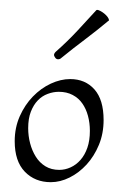

<svg xmlns="http://www.w3.org/2000/svg" viewBox="-20 -375 260 389"><path d="M100.1 -30.8Q111.8 -30.8 123 -35.9Q134.3 -41 143.1 -51Q151.9 -61 157 -75.7Q162.1 -90.3 162.1 -109.9Q162.1 -126 158.2 -140.4Q154.3 -154.8 146.7 -165.5Q139.2 -176.3 127.2 -182.6Q115.2 -189 99.1 -189Q87.9 -189 76.7 -184.8Q65.4 -180.7 56.6 -171.6Q47.9 -162.6 42.5 -148.7Q37.1 -134.8 37.1 -115.2Q37.1 -99.6 41 -84.7Q44.9 -69.8 52.5 -57.6Q60.1 -45.4 72 -38.1Q84 -30.8 100.1 -30.8ZM83 -5.9Q50.8 -5.9 30.3 -27.1Q9.8 -48.3 9.8 -88.9Q9.8 -116.2 20 -139.4Q30.3 -162.6 46.6 -179.4Q63 -196.3 83 -205.6Q103 -214.8 122.1 -214.8Q152.8 -214.8 171.4 -193.8Q189.9 -172.9 189.9 -131.8Q189.9 -104.5 180.4 -81.5Q170.9 -58.6 155.5 -41.7Q140.1 -24.9 121.1 -15.4Q102.1 -5.9 83 -5.9ZM104.5 -257.8Q101.6 -254.9 97.7 -254.9Q94.7 -254.9 92.5 -257.3Q90.3 -259.8 89.4 -263.2Q89.4 -266.6 92.8 -270Q116.7 -291 138.2 -314.2Q159.7 -337.4 174.8 -354Q175.8 -355 176.8 -355Q179.2 -355 183.3 -352.8Q187.5 -350.6 191.4 -347.4Q195.3 -344.2 198 -340.6Q200.7 -336.9 200.7 -334Q200.7 -333 200.2 -333Q199.7 -333 198.7 -332Q177.2 -314 152.6 -295.4Q127.9 -276.9 104.5 -257.8Z"/></svg>

Font: Stalemate
Style: Regular
Weight: 400
Designer: Astigmatic (AOETI)
Foundry: Astigmatic (AOETI)
Version: Version 001.000